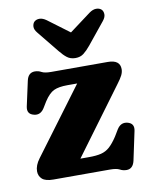

<svg xmlns="http://www.w3.org/2000/svg" viewBox="-81 -758 653 834"><g transform="rotate(-10 245.0 -341.5)"><path d="M435 -359.5 220.5 -69H258.5Q291 -69 312.2 -74.2Q333.5 -79.5 350 -94.2Q366.5 -109 385 -137L402.5 -166Q420 -194 448 -187.5Q480 -180 473 -147L446 -20Q438 14.5 410 14.5Q394 14.5 380.8 7.2Q367.5 0 338.5 0H89.5Q55 0 40.2 -13.2Q25.5 -26.5 25.5 -47.5Q25.5 -73.5 46.5 -101.5L263.5 -393H220.5Q182 -393 160.5 -383Q139 -373 117.5 -340L101 -313Q83 -284.5 55 -292Q23.5 -299.5 30.5 -332.5L54.5 -442.5Q62 -476.5 91 -476.5Q106.5 -476.5 119.5 -469.2Q132.5 -462 161 -462H410.5Q464.5 -462 464.5 -421Q464.5 -408 457.8 -394.2Q451 -380.5 435 -359.5ZM343 -545.5Q327 -526 312.2 -514.5Q297.5 -503 276 -503Q254 -503 239 -514.5Q224 -526 208.5 -545.5L131 -641Q118.5 -656 119.2 -669.2Q120 -682.5 127.5 -690Q137 -698.5 151 -698.2Q165 -698 181 -686.5L275.5 -616L370 -686.5Q386 -698 400.2 -698.2Q414.5 -698.5 424 -690Q431.5 -682.5 432 -669.2Q432.5 -656 420.5 -641Z"/></g></svg>

Font: Fraunces 72pt SuperSoft
Style: Bold
Weight: 700
Version: Version 1.000;[0bf87f6ff]